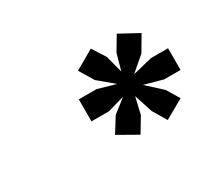

<svg xmlns="http://www.w3.org/2000/svg" viewBox="-67 -828 634 558"><g transform="rotate(-30 250.0 -549.0)"><path d="M272.9 -694.8 301.3 -650.4 316.4 -592.8 331.5 -647 359.9 -694.8 423.3 -660.2 393.1 -608.9 344.7 -567.4 410.6 -583.5H467.8V-510.7H413.1L351.1 -527.8L401.4 -481.9L426.8 -439.5L362.8 -403.3L335.4 -449.2L315.4 -510.7L302.2 -454.6L272.9 -405.8L208.5 -442.4L239.3 -491.7L284.2 -526.9L227.5 -510.7H168.9V-584.5H228.5L288.1 -567.4L237.3 -609.9L208.5 -657.7Z"/></g></svg>

Font: PT Astra Sans
Style: Bold Italic
Weight: 700
Italic angle: -16°
Designer: A.Korolkova, I. Chaeva
Foundry: ParaType Ltd
Version: Version 1.002W